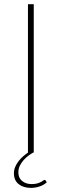

<svg xmlns="http://www.w3.org/2000/svg" viewBox="-20 -723 292 910"><path d="M201.5 141Q188.5 153.5 168.2 160.5Q148 167.5 126 167.5Q91 167.5 68.5 149.8Q46 132 46 98Q46 82.5 52 68.2Q58 54 67.5 41.5Q77 29 89 18.5Q101 8 113 0H112.5V-703H140V0H137.5Q127.5 5.5 115.2 14.5Q103 23.5 92.2 35.5Q81.5 47.5 74.2 62.2Q67 77 67 94Q67 120.5 85 135Q103 149.5 130 149.5Q145.5 149.5 156 146.5Q166.5 143.5 173.5 139.8Q180.5 136 184.8 132.8Q189 129.5 191.5 129.5Q194.5 129.5 196.5 132.5Z"/></svg>

Font: Lato 2
Style: Regular
Weight: 200
Designer: Lukasz Dziedzic with Adam Twardoch and Botio Nikoltchev
Foundry: tyPoland Lukasz Dziedzic
Version: Version 2.015; 2015-08-06; http://www.latofonts.com/